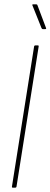

<svg xmlns="http://www.w3.org/2000/svg" viewBox="-20 -864 232 884"><path d="M39 0Q34 0 35 -5L137 -650Q138 -655 143 -655H154Q159 -655 158 -650L56 -5Q55 0 50 0ZM177 -730Q175 -730 173.5 -731.5Q172 -733 171 -735L129 -840Q128 -842 129 -843Q130 -844 132 -844H146Q148 -844 149.5 -843.5Q151 -843 152 -841L192 -735Q193 -732 192 -731Q191 -730 189 -730Z"/></svg>

Font: Sofia Sans Extra Condensed Thin
Style: Italic
Weight: 250
Italic angle: -9°
Version: Version 4.100